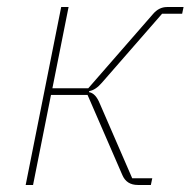

<svg xmlns="http://www.w3.org/2000/svg" viewBox="-20 -526 542 546"><path d="M53 0 154 -506H175L129 -275H231L415 -486Q432 -506 455 -506H502L498 -487H441L270 -291Q252 -270 234 -267L233 -264Q252 -261 264 -231L356 -19H413L409 0H372Q340 0 328 -28L229 -256H125L74 0Z"/></svg>

Font: IBM Plex Sans Thin
Style: Italic
Weight: 100
Italic angle: -11.31°
Designer: Mike Abbink, Paul van der Laan, Pieter van Rosmalen
Foundry: Bold Monday
Version: Version 3.0